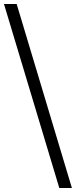

<svg xmlns="http://www.w3.org/2000/svg" viewBox="-20 -828 382 968"><path d="M279 120 0 -808H64L342.5 120Z"/></svg>

Font: Encode Sans Expanded Expanded Light
Style: Regular
Weight: 300
Width: 7
Designer: Multiple Designers
Foundry: Impallari Type
Version: Version 3.000; ttfautohint (v1.8.3) -l 8 -r 50 -G 200 -x 14 